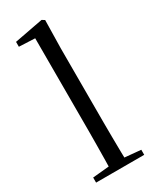

<svg xmlns="http://www.w3.org/2000/svg" viewBox="-206 -862 746 919"><g transform="rotate(-30 167.0 -402.5)"><path d="M35 0V-28L151 -39H183L301 -28V0ZM125 0Q126 -31 126.5 -70.5Q127 -110 127.5 -151.5Q128 -193 128 -229V-744L40 -748V-775L198 -805L213 -796L210 -641V-229Q210 -193 210.5 -151.5Q211 -110 211.5 -70.5Q212 -31 213 0Z"/></g></svg>

Font: Noto Serif JP
Style: Regular
Weight: 400
Designer: Ryoko NISHIZUKA  (kana & ideographs); Frank Grießhammer (Latin, Greek & Cyrillic); Wenlong ZHANG  (bopomofo); Sandoll Co
Foundry: Adobe
Version: Version 2.003-H1;hotconv 1.1.1;makeotfexe 2.6.0